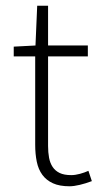

<svg xmlns="http://www.w3.org/2000/svg" viewBox="-20 -639 352 671"><path d="M223 12Q188 12 165 1.5Q142 -9 128 -28Q114 -47 108.5 -74Q103 -101 103 -133V-442H28V-476L104 -480L110 -619H148V-480H287V-442H148V-129Q148 -106 151.5 -87.5Q155 -69 164 -55.5Q173 -42 188.5 -34.5Q204 -27 229 -27Q243 -27 259.5 -31.5Q276 -36 289 -42L301 -6Q280 2 259 7Q238 12 223 12Z"/></svg>

Font: TypoPRO Source Sans Pro
Style: Regular
Weight: 300
Designer: Paul D. Hunt
Foundry: Adobe Systems Incorporated
Version: Version 2.020;PS 2.000;hotconv 1.0.86;makeotf.lib2.5.63406